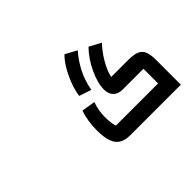

<svg xmlns="http://www.w3.org/2000/svg" viewBox="-136 -1166 1513 1513"><g transform="rotate(-45 621.0 -409.0)"><path d="M629 -470 528 -504Q532 -539 545 -581Q558 -623 578 -667Q598 -711 623.5 -750.5Q649 -790 678 -818L774 -766Q733 -719 703 -668.5Q673 -618 655 -567.5Q637 -517 629 -470ZM592 0Q536 0 501 -22Q466 -44 450 -91Q434 -138 434 -214Q434 -263 441.5 -312.5Q449 -362 464 -404L578 -385Q565 -348 559 -313.5Q553 -279 553 -247Q553 -211 556 -184Q559 -157 567 -134H1037V-297H808Q756 -297 728.5 -324.5Q701 -352 701 -403Q701 -439 713 -482Q725 -525 746 -569.5Q767 -614 795 -654.5Q823 -695 854 -726L951 -674Q928 -650 905.5 -620Q883 -590 863.5 -556.5Q844 -523 830.5 -491Q817 -459 812 -431H1003Q1062 -431 1095.5 -417Q1129 -403 1143 -369.5Q1157 -336 1157 -277V0Z"/></g></svg>

Font: Changa SemiBold
Style: Regular
Weight: 600
Designer: Eduardo Rodriguez Tunni
Foundry: Eduardo Rodriguez Tunni
Version: Version 3.002; ttfautohint (v1.8.2)